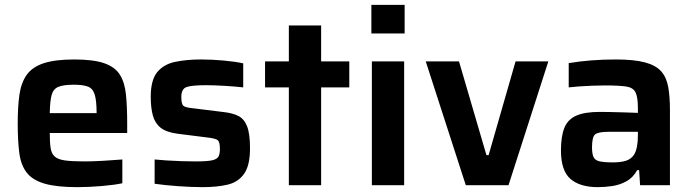

<svg xmlns="http://www.w3.org/2000/svg" viewBox="-20 -763 2852 791"><path d="M298 8Q213 8 163.5 -6.5Q114 -21 90 -52Q66 -83 59.5 -133Q53 -183 53 -254Q53 -323 60 -372.5Q67 -422 90 -454.5Q113 -487 160 -502.5Q207 -518 286 -518Q365 -518 409.5 -502.5Q454 -487 474 -455Q494 -423 499 -373Q504 -323 504 -254V-215H185Q185 -177 188.5 -153.5Q192 -130 205.5 -118Q219 -106 248 -102Q277 -98 329 -98Q360 -98 404 -100.5Q448 -103 484 -106V-8Q451 -1 398.5 3.5Q346 8 298 8ZM185 -297H378Q378 -349 370 -374Q362 -399 341.5 -406.5Q321 -414 284 -414Q241 -414 220 -405Q199 -396 192.5 -371Q186 -346 185 -297Z M815 8Q769 8 713.5 4Q658 0 617 -6V-106Q637 -104 666.5 -102Q696 -100 728.5 -99Q761 -98 787 -98Q833 -98 853.5 -102.5Q874 -107 880 -118Q886 -129 886 -149Q886 -179 876.5 -186Q867 -193 831 -197L712 -212Q665 -218 641.5 -237Q618 -256 609.5 -288Q601 -320 601 -364Q601 -433 627.5 -465.5Q654 -498 701 -508Q748 -518 809 -518Q854 -518 902.5 -513.5Q951 -509 982 -502V-403Q946 -407 903 -409.5Q860 -412 828 -412Q771 -412 749 -404.5Q727 -397 727 -364Q727 -336 734.5 -328Q742 -320 775 -317L904 -301Q939 -297 962.5 -285Q986 -273 998 -242.5Q1010 -212 1010 -152Q1010 -82 986 -47.5Q962 -13 918.5 -2.5Q875 8 815 8Z M1170 0V-403H1072V-510H1170V-658H1303V-510H1419V-403H1303V0Z M1510 -625V-743H1647V-625ZM1512 0V-510H1645V0Z M1899 0 1734 -510H1871L1984 -124H1993L2104 -510H2239L2075 0Z M2443 8Q2369 8 2330 -26Q2291 -60 2291 -143Q2291 -201 2305 -236Q2319 -271 2354 -286.5Q2389 -302 2451 -302Q2464 -302 2491.5 -301.5Q2519 -301 2550.5 -300Q2582 -299 2608 -298V-318Q2608 -362 2598.5 -382Q2589 -402 2560 -406.5Q2531 -411 2473 -411Q2451 -411 2422 -410Q2393 -409 2366 -407Q2339 -405 2323 -403V-503Q2413 -518 2517 -518Q2592 -518 2637 -506Q2682 -494 2704 -469Q2726 -444 2733 -404.5Q2740 -365 2740 -312V0H2617L2613 -62H2605Q2588 -31 2560.5 -16Q2533 -1 2502 3.5Q2471 8 2443 8ZM2506 -94Q2538 -94 2559.5 -101Q2581 -108 2593 -127Q2608 -153 2608 -205V-220H2487Q2444 -220 2431.5 -209Q2419 -198 2419 -156Q2419 -130 2425 -116.5Q2431 -103 2449.5 -98.5Q2468 -94 2506 -94Z"/></svg>

Font: Saira SemiBold
Style: Regular
Weight: 600
Designer: Hector Gatti with collaboration of the Omnibus-Type team
Foundry: Omnibus-Type
Version: Version 1.100; ttfautohint (v1.8.3)